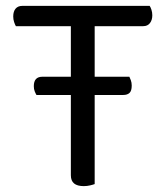

<svg xmlns="http://www.w3.org/2000/svg" viewBox="-20 -628 563 653"><path d="M399 -305H104Q101 -310 98 -317.5Q95 -325 95 -335Q95 -367 124 -367H420Q422 -363 425 -355Q428 -347 428 -337Q428 -319 420.5 -312Q413 -305 399 -305ZM261 -539 256 -608H489Q492 -604 495 -595Q498 -586 498 -576Q498 -560 490 -549.5Q482 -539 467 -539ZM263 -608 268 -539H34Q31 -544 28 -553Q25 -562 25 -572Q25 -589 33 -598.5Q41 -608 56 -608ZM221 -566H302V-2Q297 0 286.5 2.5Q276 5 265 5Q243 5 232 -4Q221 -13 221 -32Z"/></svg>

Font: Baloo Bhaina 2
Style: Regular
Weight: 400
Designer: Yesha Goshar, Manish Minz, Shuchita Grover and Ek Type
Foundry: Ek Type
Version: Version 1.700